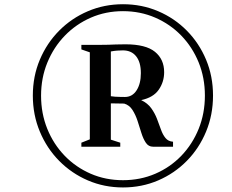

<svg xmlns="http://www.w3.org/2000/svg" viewBox="-20 -928 1070 886"><path d="M131.5 -487Q131.5 -576 163.8 -652.5Q196 -729 253 -786.5Q310 -844 385.5 -876.2Q461 -908.5 547.5 -908.5Q634.5 -908.5 710 -876.2Q785.5 -844 842.2 -786.5Q899 -729 931 -652.5Q963 -576 963 -487Q963 -398 931 -320.8Q899 -243.5 842.2 -185.8Q785.5 -128 710 -95.5Q634.5 -63 547.5 -63Q461 -63 385.5 -95.5Q310 -128 253 -185.8Q196 -243.5 163.8 -320.8Q131.5 -398 131.5 -487ZM169.5 -486.5Q169.5 -404.5 198.2 -333.5Q227 -262.5 278.5 -209.2Q330 -156 398.8 -126.2Q467.5 -96.5 547.5 -96.5Q627.5 -96.5 696.5 -126.2Q765.5 -156 816.8 -209.2Q868 -262.5 896.8 -333.5Q925.5 -404.5 925.5 -487Q925.5 -569 896.8 -639.8Q868 -710.5 816.8 -763.5Q765.5 -816.5 696.5 -846.5Q627.5 -876.5 547.5 -876.5Q468 -876.5 399.2 -846.5Q330.5 -816.5 279 -763.2Q227.5 -710 198.5 -639.2Q169.5 -568.5 169.5 -486.5ZM394.5 -285V-686.5L355.5 -700V-721H441.5Q463.5 -721 480 -721.5Q496.5 -722 514.5 -722.8Q532.5 -723.5 559 -723.5Q652.5 -723.5 695 -689Q737.5 -654.5 737.5 -595Q737.5 -550 712.5 -514Q687.5 -478 631.5 -466Q661 -452 677.8 -428.8Q694.5 -405.5 704.5 -379.5Q714.5 -353.5 722.8 -330Q731 -306.5 743.8 -291Q756.5 -275.5 778.5 -274V-251H686Q665.5 -251 653.2 -269Q641 -287 632.5 -314.2Q624 -341.5 614.8 -370Q605.5 -398.5 591.2 -420.8Q577 -443 553 -450L491.5 -451V-283.5L535 -269.5V-251H355.5V-269.5ZM491.5 -484Q499 -482.5 510.8 -481.8Q522.5 -481 535 -480.8Q547.5 -480.5 556.5 -480.5Q590.5 -480.5 610.2 -511Q630 -541.5 630 -590.5Q630 -641 608.2 -668.2Q586.5 -695.5 547 -695.5Q534 -695.5 520.5 -694.5Q507 -693.5 491.5 -690.5Z"/></svg>

Font: Merriweather 144pt
Style: Bold Italic
Weight: 700
Italic angle: -7.8°
Version: Version 2.101